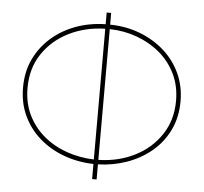

<svg xmlns="http://www.w3.org/2000/svg" viewBox="-52 -795 901 850"><g transform="rotate(5 398.0 -370.0)"><path d="M388 0V-67Q317 -69 255 -92Q193 -115 146.5 -156Q100 -197 74 -253Q48 -309 48 -377Q48 -449 75.5 -505.5Q103 -562 150 -602.5Q197 -643 258 -665Q319 -687 388 -688V-740H408V-688Q479 -687 540.5 -663.5Q602 -640 648.5 -599Q695 -558 721.5 -501.5Q748 -445 748 -377Q748 -306 720.5 -249Q693 -192 645 -152Q597 -112 536 -90.5Q475 -69 408 -67V0ZM388 -87V-668Q300 -666 227.5 -630Q155 -594 111.5 -529.5Q68 -465 68 -377Q68 -310 94 -257Q120 -204 165 -166.5Q210 -129 267.5 -109Q325 -89 388 -87ZM408 -87Q497 -89 569.5 -125.5Q642 -162 685 -227Q728 -292 728 -377Q728 -444 702 -497Q676 -550 631.5 -587.5Q587 -625 529 -646Q471 -667 408 -668Z"/></g></svg>

Font: Raleway Thin
Style: Regular
Weight: 100
Designer: Matt McInerney, Pablo Impallari, Rodrigo Fuenzalida
Foundry: Matt McInerney, Pablo Impallari, Rodrigo Fuenzalida
Version: Version 4.026